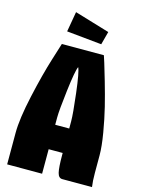

<svg xmlns="http://www.w3.org/2000/svg" viewBox="-134 -985 777 1060"><g transform="rotate(15 255.0 -455.0)"><path d="M345.2 -774.9 145 -794.9 165 -910.2 365.2 -850.1ZM134.8 -720.2H375Q379.9 -705.6 387.9 -680.2Q396 -654.8 416.7 -583Q437.5 -511.2 453.4 -447Q469.2 -382.8 482.2 -306.6Q495.1 -230.5 495.1 -180.2V-80.1Q495.1 -33.2 500 0H330.1Q309.1 0 302 -28.1Q294.9 -56.2 294.9 -129.9V-140.1H214.8V0H15.1V-180.2Q15.1 -260.3 45.2 -395.3Q75.2 -530.3 105 -625ZM214.8 -279.8H294.9V-321.8Q294.9 -362.3 281 -479Q267.1 -595.7 254.9 -620.1Q243.2 -595.7 229 -478.5Q214.8 -361.3 214.8 -321.8Z"/></g></svg>

Font: Mikodacs
Style: Regular
Weight: 400
Designer: gluk (gluksza@wp.pl)
Foundry: gluk (gluksza@wp.pl)
Version: Version 0.28